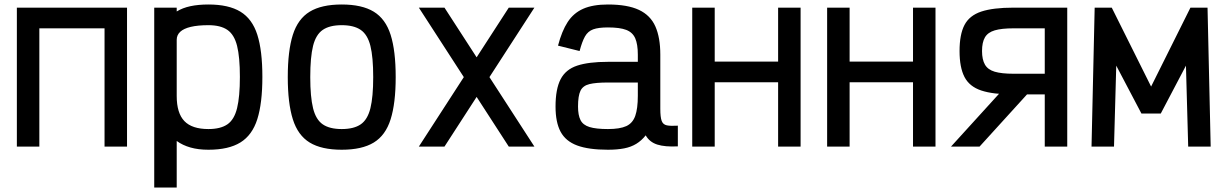

<svg xmlns="http://www.w3.org/2000/svg" viewBox="-20 -652 5440 854"><path d="M55 0V-618H545V0H445V-526H155V0Z M666 182V-618H766V-601Q792 -617 827 -624.5Q862 -632 907 -632Q997 -632 1049.5 -600Q1102 -568 1124.5 -497.5Q1147 -427 1147 -310Q1147 -193 1124.5 -122Q1102 -51 1049.5 -18.5Q997 14 907 14Q862 14 827 4Q792 -6 766 -25V182ZM907 -78Q961 -78 991.5 -99Q1022 -120 1034.5 -171Q1047 -222 1047 -310Q1047 -398 1034.5 -448Q1022 -498 991.5 -519Q961 -540 907 -540Q860 -540 828.5 -532.5Q797 -525 781.5 -510.5Q766 -496 766 -475V-225Q766 -149 800 -113.5Q834 -78 907 -78Z M1500 14Q1410 14 1357.5 -18Q1305 -50 1282.5 -121.5Q1260 -193 1260 -309Q1260 -426 1282.5 -497Q1305 -568 1357.5 -600Q1410 -632 1500 -632Q1590 -632 1642.5 -600Q1695 -568 1717.5 -497Q1740 -426 1740 -309Q1740 -193 1717.5 -121.5Q1695 -50 1642.5 -18Q1590 14 1500 14ZM1500 -78Q1554 -78 1584.5 -99Q1615 -120 1627.5 -170.5Q1640 -221 1640 -309Q1640 -398 1627.5 -448Q1615 -498 1584.5 -519Q1554 -540 1500 -540Q1446 -540 1415.5 -519Q1385 -498 1372.5 -448Q1360 -398 1360 -309Q1360 -221 1372.5 -170.5Q1385 -120 1415.5 -99Q1446 -78 1500 -78Z M2243 0 1843 -618H1957L2357 0ZM1843 0 2243 -618H2357L1957 0Z M2684 14Q2598 14 2547 -5Q2496 -24 2473.5 -66Q2451 -108 2451 -178Q2451 -256 2473.5 -299.5Q2496 -343 2547 -360Q2598 -377 2684 -377H2817V-409Q2817 -455 2805.5 -481.5Q2794 -508 2765.5 -519Q2737 -530 2684 -530Q2642 -530 2618.5 -521.5Q2595 -513 2582 -490Q2569 -467 2558 -425L2462 -449Q2479 -514 2505 -554Q2531 -594 2574 -613Q2617 -632 2684 -632Q2771 -632 2822 -608Q2873 -584 2895 -534.5Q2917 -485 2917 -409V-168Q2917 -131 2923 -114.5Q2929 -98 2946 -94.5Q2963 -91 2995 -93V-1Q2938 2 2903.5 -9Q2869 -20 2852 -50Q2834 -27 2810.5 -12.5Q2787 2 2756 8Q2725 14 2684 14ZM2684 -78Q2737 -78 2765.5 -91Q2794 -104 2805.5 -136.5Q2817 -169 2817 -226V-285H2684Q2631 -285 2602 -278Q2573 -271 2562 -248.5Q2551 -226 2551 -178Q2551 -140 2562 -118Q2573 -96 2602 -87Q2631 -78 2684 -78Z M3441 0V-618H3541V0ZM3059 0V-618H3159V0ZM3088 -286V-378H3512V-286Z M4041 0V-618H4141V0ZM3659 0V-618H3759V0ZM3688 -286V-378H4112V-286Z M4627 0V-526H4488Q4435 -526 4404.5 -517Q4374 -508 4361 -486Q4348 -464 4348 -425Q4348 -387 4361 -364.5Q4374 -342 4404.5 -333Q4435 -324 4488 -324H4699V-232H4488Q4397 -232 4344.5 -249.5Q4292 -267 4270 -309.5Q4248 -352 4248 -425Q4248 -499 4270 -541Q4292 -583 4344.5 -600.5Q4397 -618 4488 -618H4727V0ZM4210 0 4481 -298H4608L4337 0Z M4835 0 4849 -618H4925L5100 -267L5275 -618H5351L5365 0H5265L5255 -360L5143 -147H5057L4945 -360L4935 0Z"/></svg>

Font: Victor Mono Thin
Style: Regular
Weight: 100
Monospace: yes
Designer: Rune Bjørnerås
Version: Version 1.561;gftools[0.9.30]